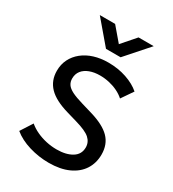

<svg xmlns="http://www.w3.org/2000/svg" viewBox="-225 -1064 1079 1200"><g transform="rotate(30 314.0 -464.0)"><path d="M319 15Q246.5 15 177.2 -5.8Q108 -26.5 60.5 -65.5L115.5 -151Q140.5 -129.5 173.8 -114Q207 -98.5 244.5 -90.2Q282 -82 319.5 -82Q388 -82 430.2 -108Q472.5 -134 472.5 -184Q472.5 -221.5 443.8 -247.5Q415 -273.5 337.5 -295.5L265.5 -316.5Q166.5 -345 121.2 -392Q76 -439 76 -509Q76 -555.5 94.8 -593Q113.5 -630.5 147.8 -658Q182 -685.5 228.5 -700Q275 -714.5 330.5 -714.5Q401 -714.5 461.5 -694Q522 -673.5 561.5 -639L504.5 -556Q483 -575.5 454.2 -589.5Q425.5 -603.5 392.5 -611Q359.5 -618.5 325.5 -618.5Q283.5 -618.5 251.2 -606.2Q219 -594 201 -571Q183 -548 183 -515Q183 -491 195 -473Q207 -455 236.2 -440.2Q265.5 -425.5 317 -410.5L393 -388Q490 -359.5 535 -313.8Q580 -268 580 -195Q580 -132.5 549.2 -85.2Q518.5 -38 460 -11.5Q401.5 15 319 15ZM273.5 -781 134.5 -944.5H245L328.5 -846.5L414 -944.5H523.5L379 -781Z"/></g></svg>

Font: Geologica Cursive
Style: Regular
Weight: 400
Designer: Sindre Bremnes, Frode Helland
Foundry: Monokrom Skriftforlag AS
Version: Version 1.010;gftools[0.9.28]